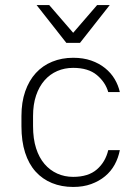

<svg xmlns="http://www.w3.org/2000/svg" viewBox="-20 -735 545 761"><path d="M270 6Q224 6 186 -9.5Q148 -25 121 -55Q94 -85 79.5 -130Q65 -175 65 -235V-275Q65 -330 80 -373Q95 -416 122 -445.5Q149 -475 187 -490.5Q225 -506 270 -506Q310 -506 341.5 -495Q373 -484 396.5 -465Q420 -446 434.5 -421.5Q449 -397 455 -370H409Q398 -409 364 -437.5Q330 -466 270 -466Q236 -466 207 -453.5Q178 -441 156.5 -416.5Q135 -392 123 -356.5Q111 -321 111 -275V-235Q111 -185 123 -147.5Q135 -110 156.5 -85Q178 -60 207 -47Q236 -34 270 -34Q330 -34 364 -63.5Q398 -93 409 -140H455Q449 -109 434.5 -82.5Q420 -56 396.5 -36.5Q373 -17 341.5 -5.5Q310 6 270 6ZM125 -715H175L270 -605L365 -715H415L297 -565H243Z"/></svg>

Font: PT Root UI Light
Style: Regular
Weight: 300
Designer: Vitaly Kuzmin
Foundry: ParaType Ltd.
Version: Version 2.000G